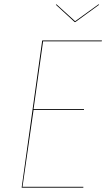

<svg xmlns="http://www.w3.org/2000/svg" viewBox="-20 -867 491 887"><path d="M450 -676H179L135 -363H368V-359H135L84 -4H365V0H80L175 -680H451ZM438 -845 328 -765H325L238 -845L241 -847L327 -769L435 -847Z"/></svg>

Font: Fira Sans Condensed Four
Style: Italic
Weight: 100
Width: 3
Italic angle: -8°
Designer: bBox Type GmbH & Carrois Corporate GbR & Edenspiekermann AG
Foundry: bBox Type GmbH & Carrois Corporate GbR & Edenspiekermann AG
Version: Version 4.301